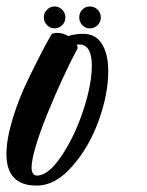

<svg xmlns="http://www.w3.org/2000/svg" viewBox="-92 -545 457 596"><path d="M69 -440Q77 -443 86 -443Q103 -443 120 -433Q141 -440 166 -440Q205 -440 224.5 -408.5Q244 -377 244 -324Q244 -253 214.5 -171Q185 -89 132.5 -29Q80 31 23 31Q22 31 22 31Q22 31 21 31Q-72 31 -72 -67Q-72 -113 -52.5 -177Q-33 -241 -2.5 -303Q28 -365 42.5 -392.5Q57 -420 69 -440ZM163.5 -515Q173 -525 187 -525Q201 -525 211 -515Q221 -505 221 -491Q221 -477 211 -467Q201 -457 187 -457Q173 -457 163.5 -467Q154 -477 154 -491Q154 -505 163.5 -515ZM54 -515Q64 -525 77.5 -525Q91 -525 101 -515Q111 -505 111 -491Q111 -477 101 -467Q91 -457 77.5 -457Q64 -457 54 -467Q44 -477 44 -491Q44 -505 54 -515ZM146 -406Q149 -401 149 -397Q149 -395 148 -393Q105 -314 53 -187Q7 -71 6 -26Q6 0 23 0Q58 0 99 -61Q140 -122 166.5 -202.5Q193 -283 193 -341Q193 -405 156 -407Q151 -407 146 -406Z"/></svg>

Font: Vervelle
Style: Script
Weight: 400
Monospace: yes
Designer: Nur Solikh
Foundry: Astageni Type
Version: Version 1.0